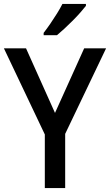

<svg xmlns="http://www.w3.org/2000/svg" viewBox="-20 -961 562 981"><path d="M261 -384 410 -714H522L313 -277V0H209V-274L0 -714H113ZM419 -931Q408 -917 390.5 -897Q373 -877 351.5 -855.5Q330 -834 309 -814.5Q288 -795 271 -781H203V-793Q220 -815 237.5 -840.5Q255 -866 271.5 -892.5Q288 -919 299 -941H419Z"/></svg>

Font: Noto Sans Hebrew SemiCondensed Medium
Style: Regular
Weight: 500
Width: 4
Designer: Monotype Design Team
Foundry: Monotype Imaging Inc.
Version: Version 2.003